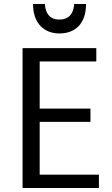

<svg xmlns="http://www.w3.org/2000/svg" viewBox="-20 -931 557 953"><path d="M275 -765C202 -765 144 -812 144 -911H203C204 -887 212 -834 275 -834C338 -834 347 -887 348 -911H407C407 -811 351 -765 275 -765ZM471 2H92V-692H458V-626H177V-392H429V-326H177V-64H471Z"/></svg>

Font: Repo Regular
Style: Regular
Weight: 400
Designer: Stefan Peev
Foundry: Context Ltd
Version: Version 1.502